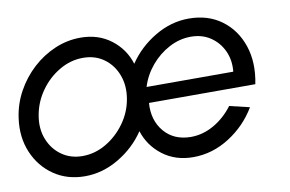

<svg xmlns="http://www.w3.org/2000/svg" viewBox="-69 -619 1113 737"><g transform="rotate(-10 487.0 -250.5)"><path d="M208 13Q139 13 87.2 -22.5Q35.5 -58 10.2 -117.8Q-15 -177.5 -5 -250Q2.5 -305 28.8 -352.8Q55 -400.5 94.5 -436.8Q134 -473 182.2 -493.5Q230.5 -514 282 -514Q351 -514 400.5 -476.5Q450 -439 468.5 -379.5Q508.5 -439 571.8 -476.5Q635 -514 704 -514Q779 -514 831.8 -475Q884.5 -436 906.8 -369.8Q929 -303.5 912.5 -221.5H498Q493 -154.5 530.5 -110Q568 -65.5 634 -65Q681 -65 724 -89.5Q767 -114 799 -156.5L877 -138Q837.5 -71.5 771.2 -29.2Q705 13 630 13Q561 13 511.5 -24.5Q462 -62 443 -121Q403.5 -62 340.2 -24.5Q277 13 208 13ZM499.5 -283.5H837.5Q842 -327.5 825.5 -363.8Q809 -400 776.5 -422Q744 -444 700 -444Q656 -444 615.2 -422.5Q574.5 -401 544 -364.8Q513.5 -328.5 499.5 -283.5ZM212 -65Q260.5 -65 304 -90.5Q347.5 -116 378 -158.2Q408.5 -200.5 417 -250Q426 -300.5 410.5 -342.8Q395 -385 360.5 -410.5Q326 -436 278 -436Q229.5 -436 185.8 -410.2Q142 -384.5 112 -342.2Q82 -300 73 -250Q63.5 -198.5 79.8 -156.5Q96 -114.5 130.8 -89.8Q165.5 -65 212 -65Z"/></g></svg>

Font: Urbanist
Style: Italic
Weight: 400
Italic angle: -8°
Designer: Corey Hu
Foundry: Corey Hu
Version: Version 1.330; ttfautohint (v1.8.4.7-5d5b)